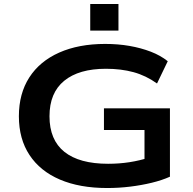

<svg xmlns="http://www.w3.org/2000/svg" viewBox="-20 -936 972 966"><path d="M519 10Q381 10 281.5 -32.5Q182 -75 128.5 -156Q75 -237 75 -351Q75 -465 127.5 -546.5Q180 -628 278 -671.5Q376 -715 509 -715Q574 -715 631.5 -705Q689 -695 738.5 -676Q788 -657 824 -628L770 -516Q714 -556 651.5 -573Q589 -590 513 -590Q377 -590 303 -529.5Q229 -469 229 -351Q229 -232 304 -172Q379 -112 524 -112Q580 -112 631.5 -120Q683 -128 733 -144L707 -109V-282H503V-391H835V-47Q795 -29 743.5 -16.5Q692 -4 635 3Q578 10 519 10ZM434 -782V-916H576V-782Z"/></svg>

Font: Nunito Sans 10pt Expanded
Style: Bold
Weight: 700
Width: 7
Designer: Vernon Adams
Foundry: Vernon Adams
Version: Version 3.101;gftools[0.9.27]